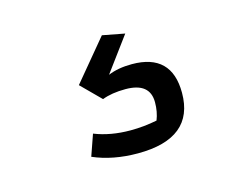

<svg xmlns="http://www.w3.org/2000/svg" viewBox="-48 -71 418 350"><g transform="rotate(-15 161.0 103.5)"><path d="M91 200 105 160Q135 172 173 172Q198 172 223 167Q229 152 229 134Q229 97 183 97Q157 97 139 104L103 68L167 -9L209 -1L161 64Q180 56 206 56Q281 56 281 130Q281 216 175 216Q128 216 91 200Z"/></g></svg>

Font: Athiti
Style: Regular
Weight: 400
Designer: CadsonDemak Team
Foundry: CadsonDemak
Version: Version 1.033